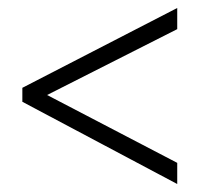

<svg xmlns="http://www.w3.org/2000/svg" viewBox="-20 -597 501 481"><path d="M424 -136 36 -342V-377L424 -577V-524L98 -359L424 -189Z"/></svg>

Font: Noto Sans Condensed Light
Style: Regular
Weight: 300
Width: 3
Designer: Monotype Design Team
Foundry: Monotype Imaging Inc.
Version: Version 2.013; ttfautohint (v1.8.4.7-5d5b)